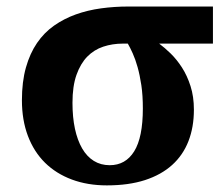

<svg xmlns="http://www.w3.org/2000/svg" viewBox="-20 -556 685 586"><path d="M571.8 -221.2Q571.8 -168 555.2 -125.2Q538.6 -82.5 505.4 -52.5Q472.2 -22.5 422.4 -6.3Q372.6 9.8 306.2 9.8Q247.1 9.8 199.2 -8.1Q151.4 -25.9 117.4 -59.3Q83.5 -92.8 65.2 -141.1Q46.9 -189.5 46.9 -250Q46.9 -306.6 59.1 -349.9Q71.3 -393.1 93 -424.8Q114.7 -456.5 145 -477.8Q175.3 -499 211.4 -512Q247.6 -524.9 288.3 -530.5Q329.1 -536.1 372.1 -536.1H629.9V-422.9H465.8Q482.4 -410.6 501 -392.6Q519.5 -374.5 535.4 -349.9Q551.3 -325.2 561.5 -293.2Q571.8 -261.2 571.8 -221.2ZM201.2 -242.2Q201.2 -198.2 208.7 -163.1Q216.3 -127.9 230.7 -103Q245.1 -78.1 266.4 -64.9Q287.6 -51.8 314.9 -51.8Q363.3 -51.8 389.6 -94.2Q416 -136.7 416 -225.1Q416 -264.6 411.4 -295.9Q406.7 -327.1 399.9 -351.3Q393.1 -375.5 385 -393.3Q377 -411.1 370.1 -422.9H355Q323.2 -422.9 295.2 -413.6Q267.1 -404.3 246.3 -383.1Q225.6 -361.8 213.4 -327.4Q201.2 -293 201.2 -242.2Z"/></svg>

Font: Droids
Style: b
Weight: 700
Foundry: Ascender Corporation
Version: Version 1.00 build 113